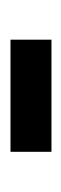

<svg xmlns="http://www.w3.org/2000/svg" viewBox="107 -540 120 375"><g transform="rotate(90 167.5 -353.0)"><path d="M58 -313H277V-393H58Z"/></g></svg>

Font: Bounded Light
Style: Regular
Weight: 300
Designer: Vlad Churkin
Version: Version 3.0